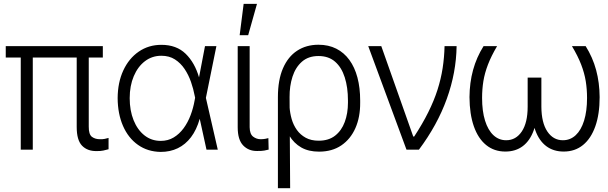

<svg xmlns="http://www.w3.org/2000/svg" viewBox="-20 -789 3207 1012"><path d="M522 -545.9V-485.8H10.3V-545.9ZM152.8 -545.9V0H89.4V-545.9ZM384.3 -545.9H447.8V-122.1Q447.3 -80.6 464.8 -67.6Q482.4 -54.7 508.3 -55.2Q519.5 -54.7 531.5 -56.9Q543.5 -59.1 552.2 -62V-2.4Q540.5 1 524.9 4.4Q509.3 7.8 488.3 7.3Q440.4 7.8 412.4 -21.2Q384.3 -50.3 384.3 -119.6Z M827.1 11.7Q758.3 10.7 707.3 -25.4Q656.2 -61.5 628.4 -125.2Q600.6 -189 600.1 -272Q600.6 -354.5 629.9 -417.7Q659.2 -481 711.2 -516.8Q763.2 -552.7 830.6 -552.7Q910.2 -552.7 958.5 -505.6Q1006.8 -458.5 1029.3 -380.4H1053.2L1064.9 -274.4L1127.9 0H1068.4L1006.3 -283.7Q999.5 -320.3 986.6 -357.4Q973.6 -394.5 952.9 -425.5Q932.1 -456.5 902.1 -475.8Q872.1 -495.1 830.6 -495.1Q781.7 -495.1 744.1 -466.6Q706.5 -438 685.1 -387.5Q663.6 -336.9 663.6 -271.5Q663.6 -206.5 684.1 -155.5Q704.6 -104.5 741.5 -75.4Q778.3 -46.4 827.1 -46.4Q865.7 -46.4 895.5 -64.5Q925.3 -82.5 947.8 -113Q970.2 -143.6 984.6 -181.9Q999 -220.2 1005.9 -260.3L1060.5 -545.9H1120.6L1064.9 -271.5L1053.7 -162.6H1032.7Q1016.1 -104.5 986.8 -65.9Q957.5 -27.3 917.2 -7.8Q877 11.7 827.1 11.7Z M1232.9 -545.9H1295.9V-118.2Q1296.4 -82.5 1314.2 -68.8Q1332 -55.2 1354 -55.2Q1367.2 -55.2 1378.9 -57.4Q1390.6 -59.6 1394.5 -61L1396 -0.5Q1388.2 2 1373 4.6Q1357.9 7.3 1334.5 6.8Q1290.5 7.3 1261.7 -22.5Q1232.9 -52.2 1232.9 -118.2ZM1243.2 -603.5 1264.2 -768.6H1334.5L1288.1 -603.5Z M1444.8 203.1V-276.9Q1444.8 -367.2 1471.4 -428.7Q1498 -490.2 1546.1 -521.7Q1594.2 -553.2 1658.7 -553.2Q1711.4 -553.2 1752.4 -532.5Q1793.5 -511.7 1821.5 -473.1Q1849.6 -434.6 1864 -380.4Q1878.4 -326.2 1878.4 -259.3V-247.6Q1878.9 -171.9 1853.3 -113.8Q1827.6 -55.7 1779.1 -22.7Q1730.5 10.3 1661.6 10.3Q1606.4 10.3 1567.9 -11.7Q1529.3 -33.7 1504.2 -75.2Q1479 -116.7 1464.8 -174.3L1506.3 -225.1Q1508.3 -193.4 1517.3 -161.6Q1526.4 -129.9 1544.7 -104.2Q1563 -78.6 1591.3 -63Q1619.6 -47.4 1659.7 -47.4Q1712.4 -47.4 1746.3 -74Q1780.3 -100.6 1797.1 -146Q1814 -191.4 1814 -247.6V-259.3Q1814 -328.6 1797.1 -381.3Q1780.3 -434.1 1746.1 -463.9Q1711.9 -493.7 1658.7 -493.7Q1605.5 -493.7 1571.5 -463.9Q1537.6 -434.1 1521.7 -384.8Q1505.9 -335.4 1506.3 -277.3L1509.3 203.1Z M2122.6 0 1920.9 -545.9H1989.7L2158.2 -69.3H2163.1Q2207.5 -137.2 2237.5 -197.8Q2267.6 -258.3 2285.9 -315.4Q2304.2 -372.6 2313 -429.4Q2321.8 -486.3 2323.2 -545.9H2386.7Q2384.8 -406.2 2335 -268.1Q2285.2 -129.9 2188 0Z M2528.8 -545.9H2600.1Q2569.3 -493.7 2552 -448.7Q2534.7 -403.8 2527.8 -361.1Q2521 -318.4 2521 -272.9Q2521 -203.1 2536.6 -153.1Q2552.2 -103 2580.8 -76.4Q2609.4 -49.8 2647.9 -49.8Q2699.2 -49.8 2730.2 -95.9Q2761.2 -142.1 2761.2 -226.6V-379.9H2813V-235.8Q2813 -157.2 2793.2 -102.3Q2773.4 -47.4 2735.6 -18.8Q2697.8 9.8 2643.6 9.8Q2584.5 9.8 2542.2 -24.7Q2500 -59.1 2477.5 -123.3Q2455.1 -187.5 2454.6 -277.3Q2455.1 -353 2473.4 -419.9Q2491.7 -486.8 2528.8 -545.9ZM2994.6 -545.9H3066.9Q3104 -486.8 3122.1 -419.9Q3140.1 -353 3140.6 -277.3Q3140.6 -187.5 3117.9 -123.3Q3095.2 -59.1 3053 -24.7Q3010.7 9.8 2951.2 9.8Q2897 9.8 2859.1 -18.8Q2821.3 -47.4 2801.5 -102.3Q2781.7 -157.2 2781.7 -235.8V-379.9H2833.5V-226.6Q2834 -142.1 2865 -95.9Q2896 -49.8 2946.8 -49.8Q2985.8 -49.8 3014.4 -76.4Q3043 -103 3058.6 -153.1Q3074.2 -203.1 3074.2 -272.9Q3074.2 -318.4 3067.4 -361.1Q3060.5 -403.8 3043.2 -448.7Q3025.9 -493.7 2994.6 -545.9Z"/></svg>

Font: Inter Tight Light
Style: Regular
Weight: 300
Designer: Rasmus Andersson
Foundry: rsms
Version: Version 3.004